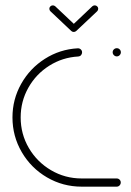

<svg xmlns="http://www.w3.org/2000/svg" viewBox="-20 -699 490 719"><path d="M26.7 -259.3Q26.7 -327 59.3 -385Q91.9 -443 148 -478.7Q204.1 -514.4 271.1 -518.1Q277.4 -518.5 282.4 -514.1Q287.4 -509.6 287.4 -503Q287.4 -496.7 283.3 -492.2Q279.3 -487.8 273 -487.4Q213.7 -484.1 164.3 -452.8Q114.8 -421.5 86.1 -370.4Q57.4 -319.3 57.4 -259.3Q57.4 -197 88.1 -144.6Q118.9 -92.2 171.3 -61.5Q223.7 -30.7 285.9 -30.7H417Q423.3 -30.7 427.8 -26.3Q432.2 -21.9 432.2 -15.6Q432.2 -9.3 427.8 -4.6Q423.3 0 417 0H285.9Q215.6 0 155.9 -34.8Q96.3 -69.6 61.5 -129.3Q26.7 -188.9 26.7 -259.3ZM401.9 -503.3Q401.9 -509.6 406.5 -514.1Q411.1 -518.5 417.4 -518.5Q423.7 -518.5 428.1 -514.1Q432.6 -509.6 432.6 -503.3Q432.6 -497 428.1 -492.4Q423.7 -487.8 417.4 -487.8Q411.1 -487.8 406.5 -492.4Q401.9 -497 401.9 -503.3ZM164.8 -666.3Q164.8 -671.5 168.7 -675.2Q172.6 -678.9 177.8 -678.9Q182.6 -678.9 186.7 -675.6L265.2 -601.5Q269.3 -597.4 269.3 -591.9Q269.3 -586.7 265.4 -583Q261.5 -579.3 256.3 -579.3Q251.1 -579.3 247.4 -582.6L168.9 -656.7Q164.8 -660.7 164.8 -666.3ZM334.8 -678.9Q340 -678.9 343.9 -675.2Q347.8 -671.5 347.8 -666.3Q347.8 -660.7 343.7 -656.7L265.9 -583.3L248.1 -601.9L325.9 -675.6Q330 -678.9 334.8 -678.9Z"/></svg>

Font: 26F Galaxy Sans Ultra Light
Style: Regular
Weight: 200
Designer: C₂₉H₂₅N₃O₅
Version: Version 1.100